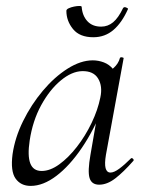

<svg xmlns="http://www.w3.org/2000/svg" viewBox="-20 -597 474 630"><path d="M80.6 13Q48.2 13 31.1 -11.1Q14 -35.2 21.2 -91Q29 -145.2 55.7 -199.5Q82.4 -253.8 120.5 -299.1Q158.6 -344.4 201.7 -371.7Q244.8 -399 284.4 -399Q302.8 -399 320.6 -392.3Q338.4 -385.6 351.1 -370.3Q363.8 -355 365.8 -330.4L323.4 -357Q335.6 -359 352.1 -373.4Q368.6 -387.8 373.6 -407Q375.6 -410 381.1 -408.8Q386.6 -407.6 385.6 -405.6L327.6 -89Q317.8 -30.8 342.6 -30.8Q354.2 -30.8 371.4 -43.5Q388.6 -56.2 409.4 -77Q412.4 -80 416.4 -76Q420.4 -72 417.4 -69Q384.8 -32 358.1 -11.5Q331.4 9 305.4 9Q280.6 9 273.9 -12.9Q267.2 -34.8 276.8 -89L301 -229L318 -246Q288.4 -170.4 248.4 -111.6Q208.4 -52.8 165 -19.9Q121.6 13 80.6 13ZM116.6 -36Q144.6 -36 174.6 -57.8Q204.6 -79.6 232.3 -115.2Q260 -150.8 280.5 -193.5Q301 -236.2 309.2 -277Q317.2 -314 302 -339.2Q286.8 -364.4 249.6 -363.6Q215.2 -362.8 179 -332.6Q142.8 -302.4 115 -251.6Q87.2 -200.8 77.4 -136Q69.8 -85.8 79.4 -60.9Q89 -36 116.6 -36ZM286.2 -474.8Q241.4 -474.8 219.6 -501.6Q197.8 -528.4 197.8 -561.4Q197.8 -566.4 205.5 -569.9Q213.2 -573.4 222.9 -575.4Q232.6 -577.4 240.3 -577.4Q248 -577.4 248 -574.4Q250.2 -545.4 266.7 -527.5Q283.2 -509.6 311.8 -509.6Q333.8 -509.6 351.1 -523.9Q368.4 -538.2 383.8 -570.4Q387 -575.4 394 -572.4Q401 -569.4 400 -567.4Q380.2 -522.8 352.3 -498.8Q324.4 -474.8 286.2 -474.8Z"/></svg>

Font: Cormorant Infant Light
Style: Italic
Weight: 300
Italic angle: -10°
Designer: Christian Thalmann (Catharsis Fonts)
Foundry: Catharsis Fonts
Version: Version 4.001